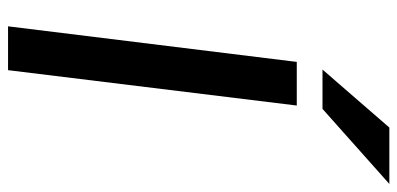

<svg xmlns="http://www.w3.org/2000/svg" viewBox="-275 -712 987 477"><g transform="rotate(90 218.5 -473.5)"><path d="M45.4 0 133.8 -717.3H242.2L154.3 0ZM152.8 -781.2 296.9 -947.3H437L250.5 -781.2Z"/></g></svg>

Font: Muli
Style: Semi-BoldItalic
Weight: 600
Italic angle: -7°
Designer: Vernon Adams
Foundry: newtypography
Version: Version 2.0; ttfautohint (v1.00rc1.2-2d82) -l 8 -r 50 -G 200